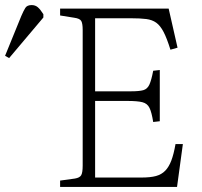

<svg xmlns="http://www.w3.org/2000/svg" viewBox="-171 -737 795 757"><path d="M66 0V-25L124 -33Q143 -36 149 -46Q155 -56 155 -84V-619Q155 -644 149.5 -654Q144 -664 122 -667L66 -676V-703H494L529 -549L501 -541Q487 -586 474 -611Q461 -636 445 -647.5Q429 -659 405.5 -662Q382 -665 346 -665H204V-377H346Q378 -377 394 -381.5Q410 -386 418 -403.5Q426 -421 433 -458L459 -461V-259L433 -256Q427 -294 418.5 -311.5Q410 -329 390.5 -334Q371 -339 332 -339H204V-37H386Q422 -37 444 -43Q466 -49 480.5 -64Q495 -79 504.5 -104Q514 -129 521 -169H550L527 0ZM-135 -508 -151 -517 -87 -674Q-78 -695 -71 -706Q-64 -717 -46 -717Q-32 -717 -22 -708.5Q-12 -700 0 -681V-668Z"/></svg>

Font: Literata 18pt ExtraLight
Style: Regular
Weight: 250
Designer: Latin by Veronika Burian and Jose Scaglione. Greek by Irene Vlachou. Cyrillic by Vera Evstafieva.
Foundry: TypeTogether
Version: Version 3.103;gftools[0.9.29]